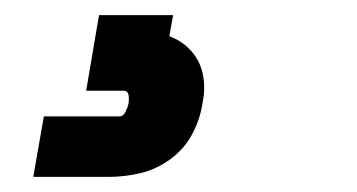

<svg xmlns="http://www.w3.org/2000/svg" viewBox="-20 -20 472 254"><path d="M24 214H124Q145 214 166 209Q187 204 205.5 190.5Q224 177 234.5 157Q245 137 248 116Q252 97 248.5 79Q245 61 233 47.5Q221 34 204 28L209 0H111L94 100H143Q149 100 150 105.5Q151 111 150 117Q149 122 146 128Q143 134 138 134H38Z"/></svg>

Font: Iosevka Sparkle Heavy Oblique
Style: Regular
Weight: 900
Italic angle: -9°
Designer: Belleve Invis
Foundry: Belleve Invis
Version: Version 4.5.0; ttfautohint (v1.8.3)